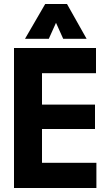

<svg xmlns="http://www.w3.org/2000/svg" viewBox="-20 -940 541 960"><path d="M105 -746 206 -920H315L413 -746H296L260 -826L224 -746ZM50 0V-700H460V-574H190V-417H455V-295H190V-126H462V0Z"/></svg>

Font: Cal Sans
Style: Regular
Weight: 400
Designer: Designer Mark Davis DBA MarkFonts
Foundry: Designer Mark Davis DBA MarkFonts
Version: Version 1.000